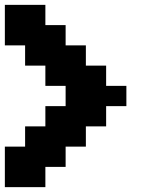

<svg xmlns="http://www.w3.org/2000/svg" viewBox="-20 -770 623 790"><path d="M0 -166.7H83.3V-250H166.7V-333.3H250V-416.7H166.7V-500H83.3V-583.3H0V-750H166.7V-666.7H250V-583.3H333.3V-500H416.7V-416.7H500V-333.3H416.7V-250H333.3V-166.7H250V-83.3H166.7V0H0Z"/></svg>

Font: Galmuri11 Bold
Style: Regular
Weight: 700
Designer: Lee Minseo (quiple)
Version: Version 2.397;hotconv 1.1.1;makeotfexe 2.6.0 DEVELOPMENT